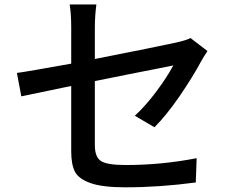

<svg xmlns="http://www.w3.org/2000/svg" viewBox="-20 -800 1040 849"><path d="M663.1 -237.3 576.2 -288.1Q625 -333 672.9 -397.5Q720.7 -461.9 746.1 -510.7Q738.3 -508.8 686 -498.5Q633.8 -488.3 552.2 -472.2Q470.7 -456.1 399.4 -441.4V-158.2Q399.4 -106.4 425.8 -88.4Q452.1 -70.3 536.1 -70.3Q695.3 -70.3 849.6 -100.6L845.7 6.8Q686.5 28.3 533.2 28.3Q433.6 28.3 380.9 9.8Q328.1 -8.8 311.5 -40.5Q294.9 -72.3 294.9 -130.9V-419.9Q123 -384.8 74.2 -374L54.7 -477.5Q100.6 -483.4 294.9 -518.6V-677.7Q294.9 -738.3 288.1 -780.3H406.2Q399.4 -727.5 399.4 -677.7V-539.1Q686.5 -595.7 760.7 -612.3Q804.7 -622.1 822.3 -631.8L897.5 -574.2Q877.9 -544.9 869.1 -528.3Q830.1 -456.1 772.9 -373Q715.8 -290 663.1 -237.3Z"/></svg>

Font: GenEi Gothic M SemiBold
Style: Regular
Weight: 500
Designer: o_tamon (Modified); [Source Han Sans]
Ryoko NISHIZUKA  (kana & ideographs); Paul D. Hunt (Latin, Greek & Cyrillic); Wenl
Version: Version 1.1a;Original Version 1.004